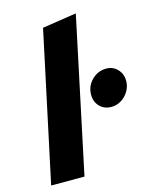

<svg xmlns="http://www.w3.org/2000/svg" viewBox="-112 -811 703 885"><g transform="rotate(-15 240.0 -368.5)"><path d="M21 0 173 -712 336 -737 180 0ZM384 -278Q350 -278 328.5 -300Q307 -322 307 -356Q307 -397 336 -426Q365 -455 405 -455Q437 -455 458.5 -432.5Q480 -410 480 -377Q480 -351 466.5 -328Q453 -305 431 -291.5Q409 -278 384 -278Z"/></g></svg>

Font: Red Hat Text
Style: Italic
Weight: 300
Italic angle: -12°
Designer: Pentagram, MCKL
Foundry: Pentagram, MCKL
Version: Version 1.023